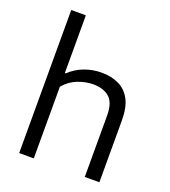

<svg xmlns="http://www.w3.org/2000/svg" viewBox="-145 -913 900 1019"><g transform="rotate(20 304.5 -404.0)"><path d="M81.5 0V-808H164V-482H169Q204.5 -516 250.8 -533.5Q297 -551 349 -551Q403 -551 445 -531Q487 -511 510.8 -467Q534.5 -423 534.5 -350V0H452V-346Q452 -420 418 -448.8Q384 -477.5 327 -477.5Q285 -477.5 240.8 -460.5Q196.5 -443.5 164 -405V0Z"/></g></svg>

Font: Encode Sans SemiExpanded SemiExpanded
Style: Regular
Weight: 400
Width: 6
Designer: Multiple Designers
Foundry: Impallari Type
Version: Version 3.000; ttfautohint (v1.8.3) -l 8 -r 50 -G 200 -x 14 